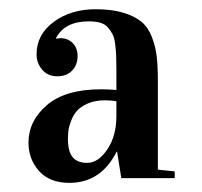

<svg xmlns="http://www.w3.org/2000/svg" viewBox="-20 -734 440 418"><path d="M42 -423.3Q42 -470.7 82 -505.1Q122.1 -539.6 200.2 -539.6Q215.8 -539.6 233.4 -538.1V-584Q233.4 -603 232.9 -613.8Q232.4 -624.5 230.7 -638.2Q229 -651.9 225.1 -659.4Q221.2 -667 214.8 -674.3Q208.5 -681.6 198 -684.6Q187.5 -687.5 173.3 -687.5Q121.1 -687.5 102.1 -651.4V-649.9Q108.9 -650.9 111.8 -650.9Q127.9 -650.9 138.4 -640.1Q148.9 -629.4 148.9 -611.8Q148.9 -592.8 137 -580.3Q125 -567.9 104.5 -567.9Q84 -567.9 71.8 -582.3Q59.6 -596.7 59.6 -615.7Q59.6 -658.7 96.9 -686.3Q134.3 -713.9 188 -713.9Q223.6 -713.9 248.5 -706.3Q273.4 -698.7 288.1 -686.5Q302.7 -674.3 310.8 -653.1Q318.8 -631.8 321.3 -610.1Q323.7 -588.4 323.7 -556.2V-364.7L360.4 -360.8V-346.2H244.1L234.9 -403.8H233.9Q199.7 -335.9 131.3 -335.9Q87.9 -335.9 64.9 -361.8Q42 -387.7 42 -423.3ZM127.9 -431.2Q127.9 -404.3 138.2 -391.8Q148.4 -379.4 169.9 -379.4Q193.8 -379.4 213.6 -408.7Q233.4 -438 233.4 -481V-513.7Q221.2 -515.6 208.5 -515.6Q187 -515.6 171.4 -508.8Q155.8 -502 147.7 -492.9Q139.6 -483.9 134.8 -470.9Q129.9 -458 128.9 -449.2Q127.9 -440.4 127.9 -431.2Z"/></svg>

Font: Vidaloka
Style: Regular
Weight: 400
Designer: Cyreal (www.cyreal.org)
Foundry: Cyreal (www.cyreal.org)
Version: Version 1.011